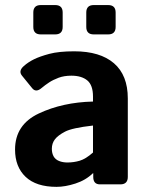

<svg xmlns="http://www.w3.org/2000/svg" viewBox="-20 -724 588 754"><path d="M39.1 -136.7Q39.1 -234.4 132.3 -278.3Q225.6 -322.3 345.2 -325.2V-344.7Q345.2 -389.6 322.8 -408.2Q300.3 -426.8 260.3 -426.8Q231.9 -426.8 210.2 -418.7Q188.5 -410.6 172.6 -400.1Q156.7 -389.6 144 -378.9Q121.6 -359.4 106.9 -377L66.4 -426.8Q51.3 -445.3 73.7 -464.8Q90.8 -480 113.5 -491.2Q136.2 -502.4 173.8 -512.5Q211.4 -522.5 271.5 -522.5Q373 -522.5 427.5 -475.6Q481.9 -428.7 481.9 -337.4V-29.3Q481.9 0 452.6 0H372.6Q346.2 0 346.2 -29.3V-43.9H345.2Q316.4 -16.1 276.1 -3.2Q235.8 9.8 202.1 9.8Q122.1 9.8 80.6 -29.5Q39.1 -68.8 39.1 -136.7ZM183.6 -139.6Q183.6 -122.6 190.4 -110.1Q197.3 -97.7 211.9 -91.8Q226.6 -85.9 244.6 -85.9Q269.5 -85.9 293 -92.8Q316.4 -99.6 345.2 -125V-231Q263.2 -221.7 235.4 -207Q207.5 -192.4 195.6 -176.8Q183.6 -161.1 183.6 -139.6ZM140.1 -588.9Q110.8 -588.9 110.8 -618.2V-674.8Q110.8 -704.1 140.1 -704.1H196.8Q226.1 -704.1 226.1 -674.8V-618.2Q226.1 -588.9 196.8 -588.9ZM348.1 -588.9Q318.8 -588.9 318.8 -618.2V-674.8Q318.8 -704.1 348.1 -704.1H404.8Q434.1 -704.1 434.1 -674.8V-618.2Q434.1 -588.9 404.8 -588.9Z"/></svg>

Font: Istok
Style: Bold
Weight: 700
Designer: Andrey V. Panov
Foundry: Andrey V. Panov
Version: Version 1.0.1